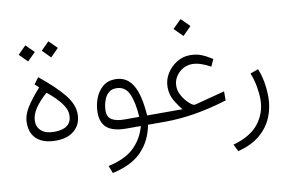

<svg xmlns="http://www.w3.org/2000/svg" viewBox="-88 -786 1827 1209"><g transform="rotate(-10 825.5 -181.5)"><path d="M183.1 -415Q282.7 -335 335.2 -270.5Q387.7 -206.1 387.7 -143.6Q387.7 -79.1 344 -40.5Q300.3 -2 225.1 -2Q147.9 -2 105.2 -38.1Q62.5 -74.2 62.5 -143.6Q62.5 -192.9 93.5 -241.9Q124.5 -291 178.2 -350.6L152.8 -374ZM217.8 -309.6Q170.4 -268.1 142.6 -226.8Q114.7 -185.5 114.7 -146Q114.7 -105.5 143.1 -82Q171.4 -58.6 224.6 -58.6Q278.3 -58.6 306.9 -80.3Q335.4 -102.1 335.4 -146.5Q335.4 -184.6 303.2 -225.8Q271 -267.1 217.8 -309.6ZM234.4 -575.2 285.6 -626.5 337.4 -575.2 285.6 -523.4ZM86.9 -575.2 138.2 -626.5 189.9 -575.2 138.2 -523.4Z M658.7 -318.4Q731 -318.4 769.5 -255.4Q808.1 -192.4 816.9 -58.6H887.7V0H812.5Q793.9 100.1 729.7 167Q665.5 233.9 541.5 260.7L522.9 212.9Q632.8 188.5 689 133.8Q745.1 79.1 766.6 0H675.8Q590.3 0 551.5 -32.2Q512.7 -64.5 512.7 -129.9Q512.7 -176.3 528.8 -219.5Q544.9 -262.7 577.4 -290.5Q609.9 -318.4 658.7 -318.4ZM766.6 -58.6Q761.2 -150.4 736.8 -205.8Q712.4 -261.2 654.3 -261.2Q626.5 -261.2 608.9 -247.3Q591.3 -233.4 581.5 -212.2Q571.8 -190.9 567.9 -169.4Q564 -147.9 564 -132.3Q564 -92.3 592.3 -75.4Q620.6 -58.6 670.9 -58.6Z M1075.2 -565.9 1129.4 -619.6 1183.6 -565.9 1129.4 -511.7ZM974.6 -211.9Q974.6 -258.3 999.3 -297.9Q1023.9 -337.4 1063.2 -361.6Q1102.5 -385.7 1147 -385.7Q1187.5 -385.7 1219 -373.5Q1250.5 -361.3 1289.1 -336.4L1268.6 -291Q1235.8 -309.1 1206.8 -318.6Q1177.7 -328.1 1151.9 -328.1Q1119.6 -328.1 1091.8 -312Q1064 -295.9 1046.9 -268.8Q1029.8 -241.7 1029.8 -208.5Q1029.8 -181.6 1041.3 -157.5Q1052.7 -133.3 1068.8 -114.3Q1085 -95.2 1099.6 -84.2Q1114.3 -73.2 1120.6 -73.2Q1127.4 -73.2 1140.1 -76.7L1320.3 -124V-65.9Q1208 -31.7 1110.6 -15.9Q1013.2 0 919.4 0H868.2V-58.6H1043.5Q1022 -83 998.3 -122.6Q974.6 -162.1 974.6 -211.9Z M1555.2 -224.1Q1573.7 -178.7 1581.3 -132.3Q1588.9 -85.9 1588.9 -40.5Q1588.9 26.9 1563.7 87.9Q1538.6 148.9 1484.4 194.6Q1430.2 240.2 1343.3 262.2L1320.8 216.8Q1434.6 185.1 1485.8 117.9Q1537.1 50.8 1537.1 -32.7Q1537.1 -73.2 1529.3 -117.2Q1521.5 -161.1 1503.9 -205.6Z"/></g></svg>

Font: Vazir Thin WOL-UI
Style: Thin-WOL-UI
Weight: 100
Designer: Saber Rastikerdar
Foundry: Saber Rastikerdar
Version: Version 30.1.0